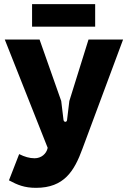

<svg xmlns="http://www.w3.org/2000/svg" viewBox="-20 -890 611 922"><path d="M153 12C288 12 337 -69 376 -176L571 -700H405L313 -405L302 -314C301 -302 287 -302 285 -314L274 -405L170 -700H3L209 -180C203 -151 178 -130 146 -130C122 -130 98 -137 72 -150L23 -24C64 -2 97 12 153 12ZM134 -762H437V-870H134Z"/></svg>

Font: Finlandica
Style: Bold
Weight: 700
Designer: Niklas Ekholm, Juho Hiilivirta, Jaakko Suomalainen
Foundry: Helsinki Type Studio
Version: Version 2.000;Glyphs 3.2 (3202)